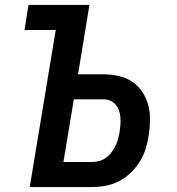

<svg xmlns="http://www.w3.org/2000/svg" viewBox="-20 -755 715 775"><path d="M100 0 205 -634H79L95 -735H341L295 -455H398Q430 -455 460 -448Q490 -441 514 -425Q538 -409 554.5 -384Q571 -359 578.5 -330Q586 -301 585.5 -269.5Q585 -238 580 -207Q576 -180 567.5 -153Q559 -126 543.5 -101.5Q528 -77 506.5 -56.5Q485 -36 459 -23Q433 -10 405.5 -5Q378 0 351 0ZM236 -101H350Q365 -101 380 -105Q395 -109 407.5 -118Q420 -127 429.5 -139.5Q439 -152 446 -166Q453 -180 456.5 -194Q460 -208 463 -223Q465 -237 466 -252Q467 -267 466 -281Q465 -295 460.5 -308.5Q456 -322 447 -332.5Q438 -343 425.5 -348.5Q413 -354 398 -354H278Z"/></svg>

Font: Iosevka Aile
Style: Bold Italic
Weight: 700
Italic angle: -9°
Designer: Belleve Invis
Foundry: Belleve Invis
Version: Version 28.0.1; ttfautohint (v1.8.4)